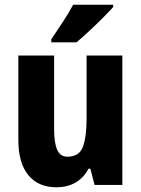

<svg xmlns="http://www.w3.org/2000/svg" viewBox="-20 -786 599 816"><path d="M500 -550V0H382L364 -69H356Q335 -29 300 -9.5Q265 10 220 10Q143 10 100.5 -41.5Q58 -93 58 -191V-550H210V-237Q210 -179 223 -149.5Q236 -120 266 -120Q317 -120 332.5 -162.5Q348 -205 348 -282V-550ZM461 -756Q445 -738 417.5 -710.5Q390 -683 360 -655Q330 -627 305 -606H198V-619Q223 -656 248 -694Q273 -732 291 -766H461Z"/></svg>

Font: Noto Sans Devanagari Condensed ExtraBold
Style: Regular
Weight: 800
Width: 3
Designer: Jelle Bosma - Monotype Design Team
Foundry: Monotype Imaging Inc.
Version: Version 2.004; ttfautohint (v1.8.4.7-5d5b)